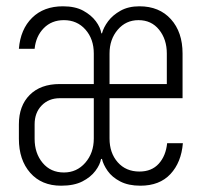

<svg xmlns="http://www.w3.org/2000/svg" viewBox="-20 -580 640 610"><path d="M174 10Q112 10 76 -31Q40 -72 40 -139V-185Q40 -244 74.5 -278.5Q109 -313 170 -313H278V-410Q278 -456 251.5 -486Q225 -516 183 -516Q144 -516 119 -490.5Q94 -465 90 -425H40Q45 -487 82 -523.5Q119 -560 180 -560Q219 -560 244.5 -546Q270 -532 284.5 -512.5Q299 -493 302 -474H304Q309 -493 323.5 -512.5Q338 -532 363 -546Q388 -560 423 -560Q486 -560 523 -519Q560 -478 560 -410V-268H328V-140Q328 -94 354 -64.5Q380 -35 423 -35Q462 -35 484.5 -60Q507 -85 511 -125H561Q556 -64 521.5 -27Q487 10 426 10Q388 10 362 -3.5Q336 -17 322 -37Q308 -57 304 -75H301Q298 -57 283 -37Q268 -17 241.5 -3.5Q215 10 174 10ZM328 -313H510V-410Q510 -455 485.5 -485.5Q461 -516 420 -516Q380 -516 354 -485.5Q328 -455 328 -410ZM183 -32Q224 -32 251 -63Q278 -94 278 -140V-268H170Q135 -268 112.5 -245Q90 -222 90 -185V-139Q90 -93 115.5 -62.5Q141 -32 183 -32Z"/></svg>

Font: Tiny Thin
Style: Regular
Weight: 100
Monospace: yes
Designer: Philipp Nurullin, Konstantin Bulenkov
Foundry: JetBrains
Version: Version 2.251; ttfautohint (v1.8.4.7-5d5b)